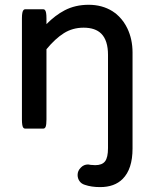

<svg xmlns="http://www.w3.org/2000/svg" viewBox="-20 -534 635 795"><path d="M445.3 -487.8Q460 -479 472.7 -465.8Q493.7 -444.8 507.3 -416.5Q528.8 -371.6 528.8 -316.4V81.1Q528.8 166 487.8 207Q454.1 240.7 394.5 240.7Q358.4 240.7 331.5 231.4Q316.9 227.1 309.1 215.8Q301.3 204.6 301.3 190.4Q301.3 172.9 314.9 159.7Q327.1 147 344.7 147H345.2L356.9 148.9H359.9Q365.7 149.9 374 149.9Q402.8 149.9 415 134Q427.2 118.2 427.2 79.1V-306.6Q427.2 -366.7 399.4 -394.5Q374.5 -419.4 326.2 -419.4Q280.8 -419.4 244.6 -396.7Q208.5 -374 172.4 -330.1V-39.1Q172.4 -17.6 168.9 -8.8Q168 -6.3 165.5 -3.9Q163.1 -1.5 159.2 -1.5H84Q80.1 -1.5 77.1 -4.4Q70.8 -10.7 70.8 -39.1V-458Q70.8 -486.3 77.6 -492.7Q80.1 -495.6 84 -495.6H159.2Q163.1 -495.6 166 -492.7Q172.4 -486.3 172.4 -458V-434.1Q208.5 -470.7 247.6 -491.2Q291.5 -514.2 347.2 -514.2Q402.8 -514.2 445.3 -487.8Z"/></svg>

Font: YuPearl-Medium
Style: Medium
Weight: 500
Designer: Max Yao
Foundry: Max-Everyday
Version: Version 1.011; ttfautohint (v1.8.3)